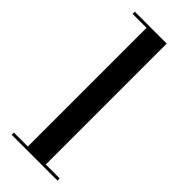

<svg xmlns="http://www.w3.org/2000/svg" viewBox="-244 -789 827 827"><g transform="rotate(45 170.0 -375.0)"><path d="M30.5 -13.5H115.5V-736.5H30.5V-750H225V-13.5H309.5V0H30.5Z"/></g></svg>

Font: Bodoni* 16 Medium
Style: Regular
Weight: 500
Version: Version 2.2